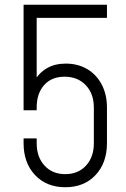

<svg xmlns="http://www.w3.org/2000/svg" viewBox="-20 -770 529 806"><path d="M254 16Q175.5 16 127.2 -35Q79 -86 79 -169V-189H134V-169Q134 -110.5 167 -74.8Q200 -39 254 -39Q308 -39 341 -74.8Q374 -110.5 374 -169V-318Q374 -376.5 340.2 -412.2Q306.5 -448 251 -448Q196.5 -448 165.2 -412.8Q134 -377.5 134 -319V-307H79V-750H429V-695H109L134 -720V-420L125 -431Q144.5 -465 177.5 -484Q210.5 -503 256 -503Q307 -503 346 -480Q385 -457 407 -415.2Q429 -373.5 429 -318V-169Q429 -86 381 -35Q333 16 254 16Z"/></svg>

Font: Mohave Light Light
Style: Regular
Weight: 300
Version: Version 2.003